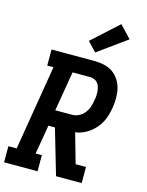

<svg xmlns="http://www.w3.org/2000/svg" viewBox="-147 -1079 889 1164"><g transform="rotate(15 298.0 -496.5)"><path d="M-4 0V-101H48L136 -634H97V-735H367Q398 -735 427.5 -728.5Q457 -722 481 -705.5Q505 -689 521 -664.5Q537 -640 544 -611.5Q551 -583 551 -552Q551 -521 546 -490Q542 -467 535.5 -444Q529 -421 518 -399Q507 -377 490.5 -358Q474 -339 454 -324Q434 -309 411 -299.5Q388 -290 365 -287L418 -101H483V0H322L239 -284H198L167 -101H206V0ZM214 -385H320Q342 -385 362.5 -395.5Q383 -406 397 -424Q411 -442 418 -463.5Q425 -485 428 -506Q431 -520 432 -534.5Q433 -549 431.5 -562.5Q430 -576 426.5 -589Q423 -602 414.5 -612.5Q406 -623 393.5 -628.5Q381 -634 367 -634H256ZM357 -786 302 -844 466 -993 538 -917Z"/></g></svg>

Font: Iosevka Slab Extended Oblique
Style: Bold
Weight: 700
Width: 7
Italic angle: -9°
Monospace: yes
Designer: Belleve Invis
Foundry: Belleve Invis
Version: Version 11.1.1; ttfautohint (v1.8.3)